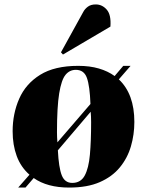

<svg xmlns="http://www.w3.org/2000/svg" viewBox="-20 -832 663 866"><path d="M62 14 113 -44Q74 -78 55.5 -128Q37 -178 37 -240Q37 -319 66.5 -386.5Q96 -454 161 -494.5Q226 -535 333 -535Q385 -535 426 -523Q467 -511 497 -489L536 -535H569L516 -474Q586 -408 586 -282Q586 -225 570.5 -172Q555 -119 520.5 -77Q486 -35 430 -10.5Q374 14 292 14Q193 14 132 -29L95 14ZM239 -190 388 -363Q385 -444 372 -480.5Q359 -517 322 -517Q294 -517 275.5 -494.5Q257 -472 247 -411Q237 -350 237 -235Q237 -213 239 -190ZM306 -7Q344 -7 362 -40Q380 -73 385.5 -134.5Q391 -196 391 -281Q391 -306 389 -328L241 -154Q245 -76 258.5 -41.5Q272 -7 306 -7ZM356 -779Q363 -792 376.5 -802Q390 -812 412 -812Q441 -812 461.5 -788.5Q482 -765 478 -712L264 -586L255 -596Z"/></svg>

Font: Literata 72pt ExtraBold
Style: Italic
Weight: 800
Italic angle: -2°
Designer: Latin by Veronika Burian and Jose Scaglione. Greek by Irene Vlachou. Cyrillic by Vera Evstafieva
Foundry: TypeTogether
Version: Version 3.002